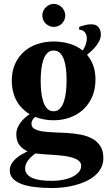

<svg xmlns="http://www.w3.org/2000/svg" viewBox="-20 -718 550 977"><path d="M40 -307.1Q40 -356.9 57.4 -394.3Q74.7 -431.6 104 -456.8Q133.3 -481.9 171.9 -494.4Q210.4 -506.8 252.9 -506.8Q295.4 -506.8 333.5 -495.6Q371.6 -484.4 400.9 -460.9Q410.2 -475.1 416 -490.7Q421.9 -506.3 421.9 -522Q421.9 -542.5 410.9 -554.7Q399.9 -566.9 382.8 -566.9V-581.1Q393.6 -584.5 401.9 -587.2Q410.2 -589.8 417 -591.3Q423.8 -592.8 430.7 -593.5Q437.5 -594.2 445.8 -594.2Q468.8 -594.2 481 -580.1Q493.2 -565.9 493.2 -541Q493.2 -526.4 486.3 -512Q479.5 -497.6 469.2 -484.4Q459 -471.2 446.5 -459.5Q434.1 -447.8 422.9 -439Q443.4 -415.5 454.6 -384.3Q465.8 -353 465.8 -313Q465.8 -262.7 448.5 -224.1Q431.2 -185.5 401.9 -159.2Q372.6 -132.8 334 -119.4Q295.4 -106 252.9 -106Q228 -106 204.1 -110.4Q180.2 -114.7 159.2 -123Q151.4 -117.2 145.8 -108.4Q140.1 -99.6 140.1 -88.9Q140.1 -70.8 155.8 -62Q171.4 -53.2 197.3 -49.3Q223.1 -45.4 255.9 -44.4Q288.6 -43.5 323 -41.3Q357.4 -39.1 390.1 -33Q422.9 -26.9 448.7 -12.9Q474.6 1 490.2 24.9Q505.9 48.8 505.9 86.9Q505.9 114.7 494.1 137Q482.4 159.2 462.6 176Q442.9 192.9 416.7 204.8Q390.6 216.8 361.6 224.4Q332.5 231.9 302.5 235.4Q272.5 238.8 245.1 238.8Q195.3 238.8 155.5 233.6Q115.7 228.5 87.9 217.8Q60.1 207 44.9 189.9Q29.8 172.9 29.8 148.9Q29.8 131.8 37.6 117.4Q45.4 103 58.3 91.1Q71.3 79.1 87.4 69.6Q103.5 60.1 120.1 51.8Q95.7 41.5 79.3 20.8Q63 0 63 -34.2Q63 -52.2 69.3 -67.6Q75.7 -83 85.7 -95.9Q95.7 -108.9 107.7 -119.4Q119.6 -129.9 130.9 -137.2Q110.8 -148.9 94 -165.8Q77.1 -182.6 65.2 -203.9Q53.2 -225.1 46.6 -251Q40 -276.9 40 -307.1ZM318.8 -311Q318.8 -339.4 315.9 -366.2Q313 -393.1 305.7 -414.1Q298.3 -435.1 285.6 -448Q272.9 -460.9 252.9 -460.9Q232.9 -460.9 220.2 -447.5Q207.5 -434.1 200.2 -412.4Q192.9 -390.6 189.9 -363Q187 -335.4 187 -307.1Q187 -278.3 189.9 -250.5Q192.9 -222.7 200.2 -200.7Q207.5 -178.7 220.2 -165.3Q232.9 -151.9 252.9 -151.9Q272.9 -151.9 285.6 -166Q298.3 -180.2 305.7 -202.9Q313 -225.6 315.9 -253.9Q318.8 -282.2 318.8 -311ZM393.1 126Q393.1 110.4 380.9 100.3Q368.7 90.3 348.9 84.2Q329.1 78.1 304 75Q278.8 71.8 252.9 70.1Q227.1 68.4 202.6 66.9Q178.2 65.4 160.2 63Q149.9 70.3 140.4 78.9Q130.9 87.4 123.8 96.9Q116.7 106.4 112.3 116.9Q107.9 127.4 107.9 138.2Q107.9 156.7 118.7 169.2Q129.4 181.6 147.7 189Q166 196.3 190.2 199.2Q214.4 202.1 241.2 202.1Q276.9 202.1 305.2 196Q333.5 189.9 353 179.4Q372.6 168.9 382.8 155.3Q393.1 141.6 393.1 126ZM195.3 -639.2Q195.3 -650.9 200 -661.6Q204.6 -672.4 212.6 -680.4Q220.7 -688.5 231.2 -693.4Q241.7 -698.2 253.4 -698.2Q265.6 -698.2 276.4 -693.4Q287.1 -688.5 294.9 -680.4Q302.7 -672.4 307.4 -661.6Q312 -650.9 312 -639.2Q312 -627 307.4 -616.5Q302.7 -606 294.9 -598.1Q287.1 -590.3 276.4 -585.7Q265.6 -581.1 253.4 -581.1Q241.7 -581.1 231.2 -585.7Q220.7 -590.3 212.6 -598.1Q204.6 -606 200 -616.5Q195.3 -627 195.3 -639.2Z"/></svg>

Font: Berkshire Swash
Style: Regular
Weight: 400
Designer: Astigmatic (AOETI)
Foundry: Astigmatic (AOETI)
Version: Version 1.001